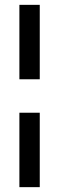

<svg xmlns="http://www.w3.org/2000/svg" viewBox="-20 -621 244 792"><path d="M60 -294V-601H144V-294ZM60 151V-156H144V151Z"/></svg>

Font: Darker Grotesque SemiBold
Style: Regular
Weight: 600
Designer: Gabriel Lam
Foundry: TypeRant
Version: Version 1.000;gftools[0.9.28]